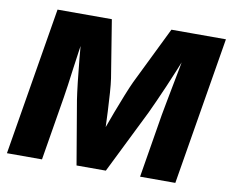

<svg xmlns="http://www.w3.org/2000/svg" viewBox="-79 -829 1117 930"><g transform="rotate(10 479.5 -364.0)"><path d="M10.7 0 131.3 -727.5H398.4L444.3 -444.3Q448.2 -418 451.2 -375.7Q454.1 -333.5 456.5 -285.6Q459 -237.8 460.4 -193.1Q461.9 -148.4 461.9 -116.7L427.7 -117.2Q438.5 -148.9 454.6 -193.6Q470.7 -238.3 488.8 -286.4Q506.8 -334.5 523.7 -376.2Q540.5 -418 552.7 -444.3L691.4 -727.5H959.5L838.9 0H665.5L717.3 -314Q721.7 -338.4 729 -376.7Q736.3 -415 744.9 -460Q753.4 -504.9 762.2 -550Q771 -595.2 777.3 -633.8H789.1Q772.5 -590.8 753.4 -544.7Q734.4 -498.5 715.6 -454.6Q696.8 -410.6 680.2 -374.3Q663.6 -337.9 652.3 -313.5L497.1 0H353L299.8 -313.5Q294.9 -345.7 288.8 -398.9Q282.7 -452.1 276.9 -514.2Q271 -576.2 266.6 -633.8H280.8Q274.9 -594.7 268.3 -549.6Q261.7 -504.4 255.6 -459.5Q249.5 -414.6 244.4 -376.2Q239.3 -337.9 234.9 -313.5L183.1 0Z"/></g></svg>

Font: Inter 16pt ExtraBold
Style: Italic
Weight: 800
Italic angle: -9.3988°
Version: Version 4.001;git-66647c0bb